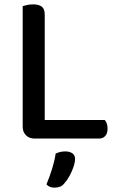

<svg xmlns="http://www.w3.org/2000/svg" viewBox="-20 -634 543 880"><path d="M84 -372H185V-8L138 1Q114 1 99 -14Q84 -29 84 -53ZM138 1V-84H460Q466 -78 469.5 -67.5Q473 -57 473 -44Q473 -23 462.5 -11Q452 1 434 1ZM185 -278H84V-606Q91 -608 104 -611Q117 -614 131 -614Q158 -614 171.5 -603.5Q185 -593 185 -568ZM276 205Q267 217 255.5 221.5Q244 226 230 226Q206 226 193 211Q208 175 219.5 137.5Q231 100 235 70Q245 65 256 62.5Q267 60 280 60Q299 60 311.5 68.5Q324 77 324 94Q324 110 316.5 132Q309 154 298 173.5Q287 193 276 205Z"/></svg>

Font: Baloo Tamma 2 Medium
Style: Regular
Weight: 500
Designer: Divya Kowshik, Shuchita Grover and Ek Type
Foundry: Ek Type
Version: Version 1.700